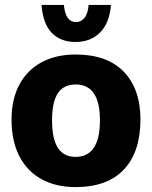

<svg xmlns="http://www.w3.org/2000/svg" viewBox="-20 -742 618 782"><path d="M288 20Q208 20 149.5 -12Q91 -44 59 -105.5Q27 -167 27 -255Q27 -338 59 -397.5Q91 -457 149.5 -488.5Q208 -520 288 -520Q416 -520 484 -450Q552 -380 552 -255Q552 -123 484.5 -51.5Q417 20 288 20ZM288 -103Q337 -103 362 -140Q387 -177 387 -252Q387 -326 362 -362Q337 -398 289 -398Q239 -398 215.5 -362Q192 -326 192 -252Q192 -177 215.5 -140Q239 -103 288 -103ZM240 -722Q244 -685 256.5 -668.5Q269 -652 289 -652Q310 -652 324 -669Q338 -686 341 -722H432Q426 -648 387.5 -609.5Q349 -571 287 -571Q227 -571 191 -608Q155 -645 149 -722Z"/></svg>

Font: Moderustic
Style: Bold
Weight: 700
Designer: Tural Alisoy
Foundry: TAFT Foundry
Version: Version 2.120